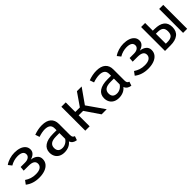

<svg xmlns="http://www.w3.org/2000/svg" viewBox="312 -1804 3067 3067"><g transform="rotate(-45 1846.0 -270.0)"><path d="M290.3 -320Q342.1 -320 372.3 -341.3Q402.6 -362.6 402.6 -397.4Q402.6 -437.4 371 -457.4Q339.5 -477.4 280 -477.4Q238.5 -477.4 195.1 -465.1Q151.8 -452.8 115.9 -430.3L70.3 -487.7Q112.3 -518.5 169.5 -535.9Q226.7 -553.3 284.6 -553.3Q347.2 -553.3 396.7 -536.7Q446.2 -520 474.9 -486.7Q503.6 -453.3 503.6 -405.6Q503.6 -362.1 473.3 -332.3Q443.1 -302.6 390.8 -288.2Q453.3 -281.5 493.3 -249Q533.3 -216.4 533.3 -161Q533.3 -105.6 501.3 -66.4Q469.2 -27.2 412.8 -7.2Q356.4 12.8 283.6 12.8Q145.1 12.8 50.8 -62.1L96.4 -123.6Q137.4 -95.4 182.8 -80.5Q228.2 -65.6 285.1 -65.6Q354.9 -65.6 391.3 -91Q427.7 -116.4 427.7 -160.5Q427.7 -244.1 296.4 -244.1H186.2L192.8 -320Z M1111.8 -124.1Q1111.8 -92.8 1121.8 -77.7Q1131.8 -62.6 1154.4 -55.4L1131.3 12.3Q1050.8 2.1 1026.7 -63.1Q997.9 -26.2 953.6 -6.7Q909.2 12.8 855.9 12.8Q802.1 12.8 762.3 -7.9Q722.6 -28.7 701.3 -66.7Q680 -104.6 680 -154.9Q680 -239 745.9 -284.4Q811.8 -329.7 935.4 -329.7H1013.8V-370.8Q1013.8 -424.6 981.8 -449.2Q949.7 -473.8 888.7 -473.8Q860 -473.8 823.1 -466.9Q786.2 -460 746.7 -446.2L721.5 -517.9Q815.4 -553.3 903.6 -553.3Q1006.2 -553.3 1059 -506.7Q1111.8 -460 1111.8 -375.9ZM1013.8 -134.9V-265.6H942.1Q859.5 -265.6 822.1 -237.7Q784.6 -209.7 784.6 -157.4Q784.6 -109.7 809.5 -85.4Q834.4 -61 883.6 -61Q921.5 -61 956.4 -80.5Q991.3 -100 1013.8 -134.9Z M1431.8 0H1333.3V-540.5H1431.8V-324.1H1534.9L1684.6 -540.5H1791.3L1614.9 -290.3L1817.4 0H1702.1L1532.8 -248.2H1431.8Z M2342.6 -124.1Q2342.6 -92.8 2352.6 -77.7Q2362.6 -62.6 2385.1 -55.4L2362.1 12.3Q2281.5 2.1 2257.4 -63.1Q2228.7 -26.2 2184.4 -6.7Q2140 12.8 2086.7 12.8Q2032.8 12.8 1993.1 -7.9Q1953.3 -28.7 1932.1 -66.7Q1910.8 -104.6 1910.8 -154.9Q1910.8 -239 1976.7 -284.4Q2042.6 -329.7 2166.2 -329.7H2244.6V-370.8Q2244.6 -424.6 2212.6 -449.2Q2180.5 -473.8 2119.5 -473.8Q2090.8 -473.8 2053.8 -466.9Q2016.9 -460 1977.4 -446.2L1952.3 -517.9Q2046.2 -553.3 2134.4 -553.3Q2236.9 -553.3 2289.7 -506.7Q2342.6 -460 2342.6 -375.9ZM2244.6 -134.9V-265.6H2172.8Q2090.3 -265.6 2052.8 -237.7Q2015.4 -209.7 2015.4 -157.4Q2015.4 -109.7 2040.3 -85.4Q2065.1 -61 2114.4 -61Q2152.3 -61 2187.2 -80.5Q2222.1 -100 2244.6 -134.9Z M2751.8 -320Q2803.6 -320 2833.8 -341.3Q2864.1 -362.6 2864.1 -397.4Q2864.1 -437.4 2832.6 -457.4Q2801 -477.4 2741.5 -477.4Q2700 -477.4 2656.7 -465.1Q2613.3 -452.8 2577.4 -430.3L2531.8 -487.7Q2573.8 -518.5 2631 -535.9Q2688.2 -553.3 2746.2 -553.3Q2808.7 -553.3 2858.2 -536.7Q2907.7 -520 2936.4 -486.7Q2965.1 -453.3 2965.1 -405.6Q2965.1 -362.1 2934.9 -332.3Q2904.6 -302.6 2852.3 -288.2Q2914.9 -281.5 2954.9 -249Q2994.9 -216.4 2994.9 -161Q2994.9 -105.6 2962.8 -66.4Q2930.8 -27.2 2874.4 -7.2Q2817.9 12.8 2745.1 12.8Q2606.7 12.8 2512.3 -62.1L2557.9 -123.6Q2599 -95.4 2644.4 -80.5Q2689.7 -65.6 2746.7 -65.6Q2816.4 -65.6 2852.8 -91Q2889.2 -116.4 2889.2 -160.5Q2889.2 -244.1 2757.9 -244.1H2647.7L2654.4 -320Z M3225.6 -540.5V-366.7H3257.9Q3489.2 -366.7 3489.2 -187.7Q3489.2 -92.8 3429 -46.4Q3368.7 0 3261 0H3134.4V-540.5ZM3542.6 -540.5H3634.9V0H3542.6ZM3225.6 -297.4V-72.8H3262.6Q3326.7 -72.8 3358.7 -98.5Q3390.8 -124.1 3390.8 -188.2Q3390.8 -246.7 3360.3 -272.1Q3329.7 -297.4 3262.6 -297.4Z"/></g></svg>

Font: Fira Code Fixed Retina
Style: Regular
Weight: 450
Monospace: yes
Designer: Carrois Corporate, Edenspiekermann AG, Nikita Prokopov
Foundry: Carrois Corporate, Edenspiekermann AG, Nikita Prokopov
Version: Version 5.002